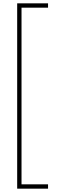

<svg xmlns="http://www.w3.org/2000/svg" viewBox="-20 -905 388 1151"><path d="M268 226H83V-885H268V-859H109V200H268Z"/></svg>

Font: Noto Sans Kannada UI ExtraCondensed Thin
Style: Regular
Weight: 100
Width: 2
Designer: Jelle Bosma - Monotype Design Team
Foundry: Monotype Imaging Inc.
Version: Version 2.005; ttfautohint (v1.8.4.7-5d5b)